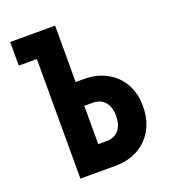

<svg xmlns="http://www.w3.org/2000/svg" viewBox="-144 -904 889 1008"><g transform="rotate(-20 300.0 -400.0)"><path d="M30 -800H281V-485H326Q399 -485 454 -455Q509 -425 539.5 -371Q570 -317 570 -245Q570 -172 539.5 -116.5Q509 -61 454 -30.5Q399 0 326 0H131V-668H30ZM281 -138H328Q371 -138 395.5 -166.5Q420 -195 420 -245Q420 -296 395.5 -324Q371 -352 328 -352H281Z"/></g></svg>

Font: Martian Mono Condensed SemiBold
Style: Regular
Weight: 600
Width: 3
Designer: Roman Shamin
Foundry: Evil Martians
Version: Version 1.000